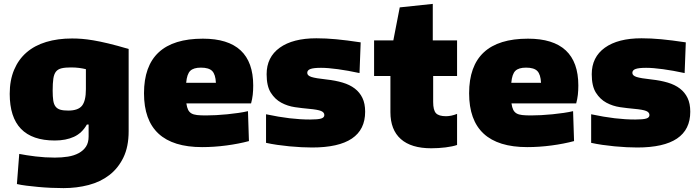

<svg xmlns="http://www.w3.org/2000/svg" viewBox="-20 -748 3599 988"><path d="M307 220Q276 220 242.5 218.5Q209 217 177 214Q145 211 116.5 207.5Q88 204 67 199L79 44Q114 51 163 57Q212 63 262 63Q298 63 329.5 58Q361 53 385 40Q409 27 422.5 6.5Q436 -14 436 -46V-107H427Q402 -63 360.5 -44Q319 -25 262 -25Q30 -25 30 -265Q30 -335 52.5 -388.5Q75 -442 116.5 -478Q158 -514 217.5 -532Q277 -550 351 -550Q376 -550 401.5 -548Q427 -546 460 -540.5Q493 -535 537 -524.5Q581 -514 642 -496V-73Q642 7 615 62.5Q588 118 542.5 153Q497 188 436 204Q375 220 307 220ZM331 -179Q382 -179 402 -204Q422 -229 422 -289V-392Q406 -396 387 -398.5Q368 -401 345 -401Q315 -401 296.5 -396.5Q278 -392 268 -379.5Q258 -367 254.5 -343.5Q251 -320 251 -282Q251 -251 254 -231Q257 -211 266 -199.5Q275 -188 290.5 -183.5Q306 -179 331 -179Z M1020 9Q721 9 721 -268Q721 -549 1024 -549Q1283 -549 1283 -308Q1283 -282 1280.5 -260Q1278 -238 1272 -216H939Q942 -195 948 -183Q954 -171 965 -164.5Q976 -158 994 -156Q1012 -154 1039 -154Q1063 -154 1092 -155.5Q1121 -157 1150.5 -160Q1180 -163 1207.5 -167Q1235 -171 1256 -176L1261 -22Q1209 -8 1145.5 0.5Q1082 9 1020 9ZM1014 -400Q976 -400 959 -383.5Q942 -367 938 -322H1091Q1089 -365 1072 -382.5Q1055 -400 1014 -400Z M1586 11Q1561 11 1531 9.5Q1501 8 1469.5 5Q1438 2 1407 -2.5Q1376 -7 1349 -13V-160Q1415 -146 1470 -139.5Q1525 -133 1576 -133Q1616 -133 1632.5 -138Q1649 -143 1649 -156Q1649 -170 1632 -177Q1615 -184 1570 -188Q1536 -191 1498 -196.5Q1460 -202 1427.5 -219.5Q1395 -237 1373.5 -271Q1352 -305 1352 -366Q1352 -454 1419.5 -502.5Q1487 -551 1608 -551Q1657 -551 1710 -546Q1763 -541 1836 -530L1830 -372Q1770 -385 1718.5 -392Q1667 -399 1632 -399Q1594 -399 1577.5 -393Q1561 -387 1561 -373Q1561 -359 1582.5 -352Q1604 -345 1660 -339Q1706 -334 1743 -323Q1780 -312 1805.5 -292.5Q1831 -273 1845 -244Q1859 -215 1859 -173Q1859 11 1586 11Z M2199 15Q2096 15 2042.5 -32.5Q1989 -80 1989 -171V-357H1905V-540H2004L2037 -710L2207 -728V-540H2332V-357H2209V-223Q2209 -181 2223.5 -165.5Q2238 -150 2275 -150Q2302 -150 2332 -162V-2Q2309 6 2272.5 10.5Q2236 15 2199 15Z M2693 9Q2394 9 2394 -268Q2394 -549 2697 -549Q2956 -549 2956 -308Q2956 -282 2953.5 -260Q2951 -238 2945 -216H2612Q2615 -195 2621 -183Q2627 -171 2638 -164.5Q2649 -158 2667 -156Q2685 -154 2712 -154Q2736 -154 2765 -155.5Q2794 -157 2823.5 -160Q2853 -163 2880.5 -167Q2908 -171 2929 -176L2934 -22Q2882 -8 2818.5 0.5Q2755 9 2693 9ZM2687 -400Q2649 -400 2632 -383.5Q2615 -367 2611 -322H2764Q2762 -365 2745 -382.5Q2728 -400 2687 -400Z M3259 11Q3234 11 3204 9.5Q3174 8 3142.5 5Q3111 2 3080 -2.5Q3049 -7 3022 -13V-160Q3088 -146 3143 -139.5Q3198 -133 3249 -133Q3289 -133 3305.5 -138Q3322 -143 3322 -156Q3322 -170 3305 -177Q3288 -184 3243 -188Q3209 -191 3171 -196.5Q3133 -202 3100.5 -219.5Q3068 -237 3046.5 -271Q3025 -305 3025 -366Q3025 -454 3092.5 -502.5Q3160 -551 3281 -551Q3330 -551 3383 -546Q3436 -541 3509 -530L3503 -372Q3443 -385 3391.5 -392Q3340 -399 3305 -399Q3267 -399 3250.5 -393Q3234 -387 3234 -373Q3234 -359 3255.5 -352Q3277 -345 3333 -339Q3379 -334 3416 -323Q3453 -312 3478.5 -292.5Q3504 -273 3518 -244Q3532 -215 3532 -173Q3532 11 3259 11Z"/></svg>

Font: Encode Sans Normal
Style: Black
Weight: 900
Designer: Pablo Impallari, Andres Torresi
Foundry: Pablo Impallari, Andres Torresi
Version: Version 1.000; ttfautohint (v1.00) -l 8 -r 50 -G 200 -x 14 -